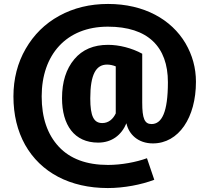

<svg xmlns="http://www.w3.org/2000/svg" viewBox="-20 -730 1060 972"><path d="M527 -503C454 -503 397 -479 356 -430C315 -381 294 -316 294 -233C294 -97 356 -8 477 -8C546 -8 595 -46 620 -106C632 -50 679 -4 754 -4C885 -4 972 -135 972 -316C972 -386 954 -451 919 -511C848 -631 710 -710 527 -710C435 -710 353 -690 280 -650C207 -610 151 -554 110 -483C69 -412 48 -331 48 -242C48 -149 68 -67 107 3C186 143 334 222 526 222C607 222 696 205 761 180L724 71C669 91 594 105 527 105C418 105 335 74 278 13C220 -49 191 -134 191 -242C191 -452 315 -595 526 -595C729 -595 830 -493 830 -314C830 -161 799 -102 747 -102C712 -102 700 -130 700 -211V-458C647 -487 583 -503 527 -503ZM498 -107C455 -107 437 -141 437 -232C437 -355 467 -403 522 -403C536 -403 551 -400 566 -394V-156C553 -128 530 -107 498 -107Z"/></svg>

Font: Fira Sans
Style: Bold
Weight: 700
Designer: Carrois Corporate & Edenspiekermann AG
Foundry: Carrois Corporate GbR & Edenspiekermann AG
Version: Version 4.203